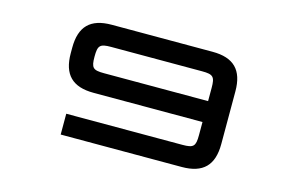

<svg xmlns="http://www.w3.org/2000/svg" viewBox="-89 -914 1731 1127"><g transform="rotate(15 777.0 -350.0)"><path d="M343 0H1078.5C1207.5 0 1268 -60.5 1268 -190V-510C1268 -639.5 1207.5 -700 1078.5 -700H466C337 -700 276.5 -639.5 276.5 -510V-476.5C276.5 -347 337 -286.5 466 -286.5H1128V-206.5C1128 -138.5 1116.5 -126.5 1048.5 -126.5H343ZM416.5 -493V-493.5C416.5 -561.5 428 -573.5 496 -573.5H1048.5C1116.5 -573.5 1128 -561.5 1128 -493.5V-413.5H496C428 -413.5 416.5 -425 416.5 -493Z"/></g></svg>

Font: Melete Medium
Style: Regular
Weight: 500
Width: 6
Designer: Sora Sagano
Foundry: DOT COLON
Version: Version 0.200;FEAKit 1.0